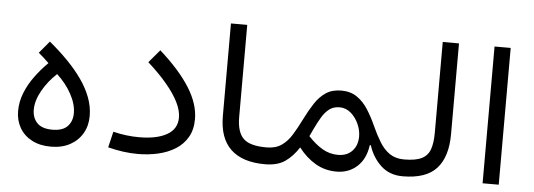

<svg xmlns="http://www.w3.org/2000/svg" viewBox="-45 -772 2511 903"><g transform="rotate(5 1210.0 -320.5)"><path d="M218.5 -74.7Q169.4 -74.7 146.5 -98.7Q123.6 -122.7 123.6 -160.9Q123.6 -203.2 149.8 -250.5Q176.1 -297.8 218.5 -337.3Q261.6 -297.5 287.3 -250.3Q312.9 -203.1 312.9 -160.9Q312.9 -122.7 290.1 -98.7Q267.3 -74.7 218.5 -74.7ZM218.5 5.4Q270 5.4 308.2 -15.1Q346.3 -35.7 367.3 -71.7Q388.3 -107.7 388.3 -153.6Q388.3 -197.6 372.3 -240.5Q356.3 -283.4 327.1 -324.9Q297.9 -366.4 258.3 -406.9Q218.8 -447.3 171.3 -486.5L123.8 -429.8Q136.9 -419 148.9 -408Q160.9 -397 173.3 -385Q139.8 -352.1 111.9 -314Q83.9 -275.9 67.3 -234.2Q50.7 -192.6 50.7 -148.4Q50.7 -104.4 70.7 -69.5Q90.7 -34.6 128.5 -14.6Q166.2 5.4 218.5 5.4Z M882.8 -182.6Q882.8 -253.9 834.8 -330.3Q786.9 -406.6 692.2 -491L640.9 -430.3Q694.3 -382.5 731.5 -338.2Q768.7 -294 787.9 -255.1Q807.1 -216.1 807.1 -183.3Q807.1 -129.4 759.4 -102.2Q711.6 -75 628 -75Q599.5 -75 569.5 -78.5Q539.4 -81.9 505.5 -90.1L487.7 -15Q525 -5.5 560.3 -0.7Q595.7 4 629 4Q679 4 724.6 -6.5Q770.2 -16.9 805.9 -39.2Q841.5 -61.5 862.1 -97Q882.8 -132.4 882.8 -182.6Z M1012.1 -645.7V-209.1Q1012.1 -104.2 1067.2 -52.1Q1122.2 0 1228.6 0H1229.1V-79.5H1228.6Q1149.7 -79.5 1119.4 -110.1Q1089 -140.6 1089 -210.5V-645.7Z M1425.9 -149.8 1442.9 -186.1Q1457.5 -216.7 1472.4 -241.8Q1487.3 -267 1507.1 -282.2Q1527 -297.4 1555.9 -297.4Q1586 -297.4 1609.2 -277.3Q1632.3 -257.3 1645.6 -227.7Q1658.9 -198.2 1658.9 -168.8Q1658.9 -126.1 1634.1 -100Q1609.4 -73.8 1567.3 -73.8Q1527.8 -73.8 1493.9 -93.5Q1460 -113.1 1425.9 -149.8ZM1229 -79.5Q1220.6 -79.5 1217.6 -69.8Q1214.6 -60 1214.6 -39.9Q1214.6 -19.5 1217.6 -9.8Q1220.6 0 1229 0Q1288.3 0 1324.4 -25.5Q1360.5 -51.1 1387.3 -93.3Q1422.5 -47.3 1467.2 -21.1Q1511.9 5.2 1566.8 5.2Q1624.7 5.2 1664.3 -31.1Q1703.9 -67.5 1712.4 -132.1L1717.3 -132.6Q1735.3 -75.9 1775.9 -37.9Q1816.6 0 1878.3 0H1878.8V-79.5H1878.3Q1838.2 -79.5 1810.6 -98.4Q1783 -117.3 1763.1 -149.9Q1743.1 -182.4 1724.9 -222.8Q1705.9 -265.6 1683.4 -300.5Q1661 -335.3 1630.6 -355.9Q1600.2 -376.5 1557.2 -376.5Q1514.4 -376.5 1484.8 -357Q1455.2 -337.5 1432.7 -303.1Q1410.2 -268.7 1388.3 -224.5Q1368.1 -183.6 1347.7 -150.6Q1327.3 -117.6 1299.7 -98.6Q1272.1 -79.5 1229 -79.5Z M1878.9 -79.5Q1871.7 -79.5 1868 -70.6Q1864.4 -61.6 1864.4 -39.9Q1864.4 -18.3 1868 -9.1Q1871.7 0 1878.9 0Q1989.2 0 2038.9 -55Q2088.7 -110.1 2088.7 -217V-645.7H2012V-217Q2012 -169.1 2001.3 -138.8Q1990.6 -108.4 1962 -94Q1933.4 -79.5 1878.9 -79.5Z M2332.8 0V-645.7H2256.6V0Z"/></g></svg>

Font: Estedad-FD VF
Style: Regular
Weight: 100
Designer: Amin Abedi
Version: Version 7.3